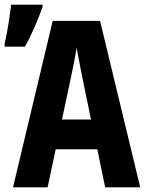

<svg xmlns="http://www.w3.org/2000/svg" viewBox="-48 -807 631 827"><path d="M-28 -621V-606H59C92 -663 116 -725 135 -776V-787H0C-5 -746 -17 -660 -28 -621ZM8 0H157L192 -164H371L405 0H556L383 -717H179ZM253 -452C263 -497 275 -557 282 -601C290 -557 302 -497 311 -452L344 -292H219Z"/></svg>

Font: Noto Sans Mono SemiCondensed ExtraBold
Style: Regular
Weight: 800
Width: 4
Designer: Monotype Design Team
Foundry: Monotype Imaging Inc.
Version: Version 2.014